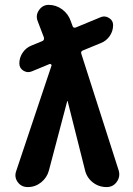

<svg xmlns="http://www.w3.org/2000/svg" viewBox="-20 -760 540 780"><path d="M310.5 -541 461.9 -68.4Q469.7 -43 454.6 -21.5Q439.5 0 413.1 0Q380.9 0 356.4 -19.5Q332 -39.1 325.2 -69.3L254.9 -348.6Q254.9 -349.6 253.9 -349.6Q252.9 -349.6 252.9 -348.6L178.7 -67.4Q170.9 -38.1 147 -19Q123 0 92.8 0Q66.4 0 51.8 -20.5Q37.1 -41 45.9 -65.4L189.5 -494.1Q189.5 -497.1 187 -499Q184.6 -501 181.6 -500L108.4 -469.7Q90.8 -462.9 74.7 -473.1Q58.6 -483.4 58.6 -502Q58.6 -526.4 72.3 -546.4Q85.9 -566.4 108.4 -575.2L151.4 -592.8Q161.1 -596.7 158.2 -608.4L132.8 -674.8Q124 -698.2 138.7 -719.2Q153.3 -740.2 177.7 -740.2Q208 -740.2 232.9 -721.7Q257.8 -703.1 267.6 -673.8L274.4 -655.3Q277.3 -644.5 288.1 -648.4L389.6 -690.4Q406.2 -697.3 422.9 -687Q439.5 -676.8 439.5 -658.2Q439.5 -633.8 425.8 -613.8Q412.1 -593.8 389.6 -585L318.4 -555.7Q306.6 -551.8 310.5 -541Z"/></svg>

Font: Rounded-X Mgen+ 1mn bold
Style: Bold
Weight: 700
Designer: [Source Han Sans]
Ryoko NISHIZUKA  (kana & ideographs); Paul D. Hunt (Latin, Greek & Cyrillic); Wenlong ZHANG  (bopomofo
Version: Version 1.059.20150602